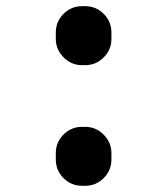

<svg xmlns="http://www.w3.org/2000/svg" viewBox="-20 -600 540 620"><path d="M254.9 -580.1Q290 -580.1 314.9 -555.2Q339.8 -530.3 339.8 -495.1V-474.6Q339.8 -439.5 314.9 -414.6Q290 -389.6 254.9 -389.6H245.1Q210 -389.6 185.1 -415Q160.2 -440.4 160.2 -474.6V-495.1Q160.2 -530.3 185.1 -555.2Q210 -580.1 245.1 -580.1ZM254.9 -190.4Q290 -190.4 314.9 -165Q339.8 -139.6 339.8 -105.5V-85Q339.8 -49.8 314.9 -24.9Q290 0 254.9 0H245.1Q210 0 185.1 -24.9Q160.2 -49.8 160.2 -85V-105.5Q160.2 -140.6 185.1 -165.5Q210 -190.4 245.1 -190.4Z"/></svg>

Font: Rounded-X Mgen+ 1m bold
Style: Bold
Weight: 700
Designer: [Source Han Sans]
Ryoko NISHIZUKA  (kana & ideographs); Paul D. Hunt (Latin, Greek & Cyrillic); Wenlong ZHANG  (bopomofo
Version: Version 1.059.20150602